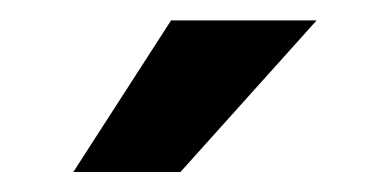

<svg xmlns="http://www.w3.org/2000/svg" viewBox="-20 -770 366 188"><path d="M51.8 -601.6 147.5 -750H290L156.7 -601.6Z"/></svg>

Font: Vazirmatn RD FD SemiBold
Style: Regular
Weight: 600
Designer: Saber Rastikerdar
Foundry: Saber Rastikerdar
Version: Version 33.003